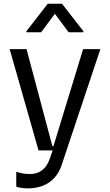

<svg xmlns="http://www.w3.org/2000/svg" viewBox="-20 -810 593 1034"><path d="M429 -636.4V-642L313.9 -789.8H237.2L122.2 -642V-636.4H201.7L275.6 -735.8L349.4 -636.4ZM128.6 204.5C215.6 204.5 283 165.1 311.8 79.5L520.6 -545.5H427.6L267.8 -22.7H262.1L122.9 -545.5H32L187.5 0H263.5L247.9 45.5C226.6 106.9 185.7 127.1 141.3 127.1C116.1 127.1 96.9 123.9 67.5 115.1V194.6C75.6 198.9 99.8 204.5 128.6 204.5Z"/></svg>

Font: Riot Sans 2.0
Style: Regular
Weight: 400
Designer: Rasmus Andersson
Foundry: rsms
Version: Version 3.006;hotconv 1.0.109;makeotfexe 2.5.65596